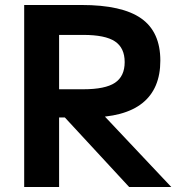

<svg xmlns="http://www.w3.org/2000/svg" viewBox="-20 -750 737 770"><path d="M77 0V-730H307Q470 -730 546.5 -676Q623 -622 623 -507Q623 -394 551 -336.5Q479 -279 335 -279H147V-392H314Q402 -392 441 -418Q480 -444 480 -501Q480 -558 441 -584Q402 -610 314 -610H217V0ZM498 0 191 -332H354L667 0Z"/></svg>

Font: M PLUS 1
Style: Bold
Weight: 700
Designer: Coji Morishita
Foundry: UNDERFOREST DESIGN
Version: Version 1.001